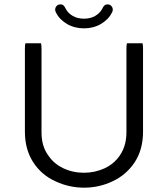

<svg xmlns="http://www.w3.org/2000/svg" viewBox="-20 -868 780 892"><path d="M98.1 -667Q95.7 -660.6 95.7 -641.6V-255.9Q95.7 -173.8 134.5 -114Q173.3 -54.2 239.3 -24.9Q301.3 3.9 371.1 3.9Q440.9 3.9 503.4 -25.9Q565.9 -55.2 604.5 -112.3Q644.5 -171.9 644.5 -255.9V-641.6Q644.5 -660.6 642.1 -667H569.8Q567.4 -660.6 567.4 -641.6V-252.9Q567.4 -180.2 525.4 -130.9Q502 -103 466.8 -86.4Q421.4 -65.4 369.6 -65.4Q317.9 -65.4 272.9 -86.9Q227.5 -108.9 201.2 -150.4Q172.9 -191.4 172.9 -252.9V-641.6Q172.9 -660.6 170.4 -667ZM449.2 -756.8Q464.8 -766.1 478.5 -779.5Q492.2 -793 501.5 -812.5Q503.9 -816.9 503.9 -823.2Q503.9 -833.5 496.6 -840.8Q489.7 -847.7 480 -847.7Q464.4 -847.7 457.5 -832Q446.3 -808.1 422.9 -794.4Q400.4 -781.2 370.1 -781.2Q339.8 -781.2 317.4 -794.4Q293.9 -808.1 282.7 -832Q277.8 -842.8 269.5 -846.2Q265.6 -847.7 260.7 -847.7Q250 -847.7 243.2 -840.3Q236.3 -833 236.3 -823.2Q236.3 -816.9 238.8 -812.5Q248 -793 261.7 -779.5Q275.4 -766.1 291 -756.8Q326.2 -736.3 370.1 -736.3Q414.1 -736.3 449.2 -756.8Z"/></svg>

Font: YuPearl-Light
Style: Light
Weight: 300
Designer: Max Yao
Foundry: Max-Everyday
Version: Version 1.011; ttfautohint (v1.8.3)